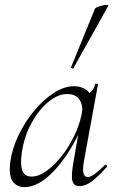

<svg xmlns="http://www.w3.org/2000/svg" viewBox="-20 -751 472 784"><path d="M80 13Q48 13 31.5 -11Q15 -35 22 -91Q30 -146 56.5 -200.5Q83 -255 120.5 -300Q158 -345 200.5 -372Q243 -399 282 -399Q300 -399 317 -392.5Q334 -386 346 -371Q358 -356 360 -332L322 -357Q333 -359 349 -373.5Q365 -388 368 -407Q370 -410 375.5 -409Q381 -408 380 -406L322 -89Q312 -28 338 -28Q350 -28 368 -41.5Q386 -55 408 -77Q411 -80 415 -76Q419 -72 416 -69Q383 -32 356.5 -11.5Q330 9 304 9Q281 9 275.5 -12.5Q270 -34 280 -89L304 -229L320 -246Q289 -172 248.5 -113Q208 -54 164.5 -20.5Q121 13 80 13ZM109 -30Q138 -30 169.5 -52.5Q201 -75 230.5 -112Q260 -149 282 -194Q304 -239 313 -283Q321 -318 305.5 -343Q290 -368 251 -367Q215 -366 176.5 -334Q138 -302 108.5 -248.5Q79 -195 69 -127Q62 -80 71 -55Q80 -30 109 -30ZM280 -473Q279 -470 273.5 -472Q268 -474 270 -476L368 -716Q370 -719 378.5 -722.5Q387 -726 398 -728.5Q409 -731 416.5 -731Q424 -731 422 -727Z"/></svg>

Font: Cormorant Light
Style: Italic
Weight: 300
Italic angle: -10°
Designer: Christian Thalmann (Catharsis Fonts)
Foundry: Catharsis Fonts
Version: Version 4.000